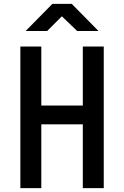

<svg xmlns="http://www.w3.org/2000/svg" viewBox="-20 -970 640 990"><path d="M85 0V-730H193V-426H407V-730H515V0H407V-329H193V0ZM112 -810 250 -950H350L488 -810H378L299 -886L223 -810Z"/></svg>

Font: JetBrains Mono NL SemiBold
Style: Regular
Weight: 600
Designer: Philipp Nurullin, Konstantin Bulenkov
Foundry: JetBrains
Version: Version 2.304; ttfautohint (v1.8.4.7-5d5b)